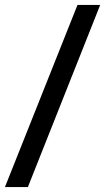

<svg xmlns="http://www.w3.org/2000/svg" viewBox="-22 -653 426 778"><path d="M-2 105 292 -633H384L91 105Z"/></svg>

Font: Yrsa SemiBold
Style: Italic
Weight: 600
Italic angle: -7.10001°
Version: Version 2.004